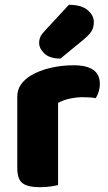

<svg xmlns="http://www.w3.org/2000/svg" viewBox="-20 -772 451 800"><path d="M222 -1Q211 2 190.5 5Q170 8 146 8Q96 8 74 -8.5Q52 -25 52 -72V-369Q52 -398 67 -419.5Q82 -441 108 -457Q143 -478 189.5 -489Q236 -500 287 -500Q396 -500 396 -423Q396 -405 391 -389.5Q386 -374 379 -363Q360 -367 324 -367Q298 -367 270.5 -361Q243 -355 222 -343ZM267 -752Q319 -752 345 -730Q371 -708 371 -680Q371 -657 361 -641.5Q351 -626 327 -606L232 -528Q187 -528 165 -549Q143 -570 143 -594Q143 -606 147.5 -617Q152 -628 166 -643Z"/></svg>

Font: Baloo 2 ExtraBold
Style: Regular
Weight: 800
Designer: Sarang Kulkarni and Ek Type
Foundry: Ek Type
Version: Version 1.640;hotconv 1.0.111;makeotfexe 2.5.65597; ttfautoh